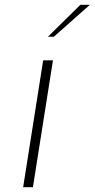

<svg xmlns="http://www.w3.org/2000/svg" viewBox="-20 -785 397 805"><path d="M161 -532H202L118 0H77ZM317 -765H357L206 -631H181Z"/></svg>

Font: Exo ExtraLight
Style: Italic
Weight: 275
Italic angle: -9°
Designer: Natanael Gama
Foundry: Natanael Gama
Version: Version 1.500; ttfautohint (v1.6)